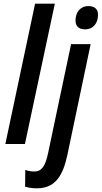

<svg xmlns="http://www.w3.org/2000/svg" viewBox="-20 -780 551 1040"><path d="M9 0H115L277 -760H170ZM442 -621C484 -621 511 -654 511 -700C511 -732 491 -747 459 -747C413 -747 389 -711 389 -669C389 -636 409 -621 442 -621ZM180 240C283 240 322 166 345 59L471 -541H365L241 47C226 121 205 149 166 149C149 149 131 146 117 140L116 231C134 237 156 240 180 240Z"/></svg>

Font: Noto Sans Display SemiCondensed Medium
Style: Italic
Weight: 500
Width: 4
Italic angle: -12°
Designer: Monotype Design Team
Foundry: Monotype Imaging Inc.
Version: Version 1.900